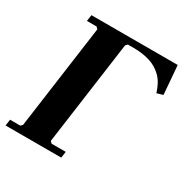

<svg xmlns="http://www.w3.org/2000/svg" viewBox="-157 -799 899 929"><g transform="rotate(30 292.0 -335.0)"><path d="M-2 0 3 -35H60L70 -45L150 -625L140 -635H86L91 -670H573L586 -510L552 -500Q536 -553 506 -582Q476 -611 436 -623Q396 -635 348 -635H315L305 -625L225 -45L235 -35H314L309 0Z"/></g></svg>

Font: Brygada 1918
Style: Bold Italic
Weight: 700
Italic angle: -8°
Designer: Mateusz Machalski | Borys Kosmynka | Przemek Hoffer
Foundry: NIEPODLEGLA 2018
Version: Version 3.006